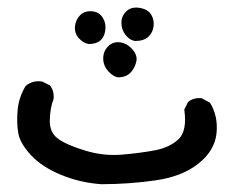

<svg xmlns="http://www.w3.org/2000/svg" viewBox="-20 -303 579 495"><path d="M241.2 171.9Q186.5 168 137.7 147.9Q88.9 127.9 60.5 97.7Q32.2 67.4 27.3 41Q22.5 14.6 25.4 -18.6Q28.3 -51.8 45.9 -81.1Q63.5 -96.7 88.9 -92.8L108.4 -83Q120.1 -69.3 118.2 -47.9Q109.4 -26.4 108.4 6.3Q107.4 39.1 130.4 55.2Q153.3 71.3 200.2 85.4Q247.1 99.6 293.9 95.7Q340.8 91.8 379.4 84.5Q418 77.1 440.4 55.7Q462.9 34.2 455.1 -20.5L464.8 -40Q478.5 -51.8 500 -49.8L521.5 -38.1Q543 -2.9 538.1 41.5Q533.2 85.9 491.2 119.1Q449.2 152.3 380.4 162.1Q311.5 171.9 241.2 171.9ZM286.1 -103.5Q272.5 -104.5 259.3 -119.1Q246.1 -133.8 246.1 -152.3Q246.1 -170.9 258.8 -183.6Q271.5 -196.3 289.6 -193.8Q307.6 -191.4 321.3 -175.8Q335 -160.2 331.5 -144.5Q328.1 -128.9 317.4 -116.7Q306.6 -104.5 286.1 -103.5ZM209 -189.5Q195.3 -191.4 183.6 -204.1Q171.9 -216.8 173.3 -234.4Q174.8 -252 186.5 -263.7Q198.2 -275.4 216.8 -273.9Q235.4 -272.5 244.6 -257.8Q253.9 -243.2 251.5 -225.1Q249 -207 238.3 -198.2Q227.5 -189.5 209 -189.5ZM328.1 -197.3Q314.5 -199.2 303.7 -212.9Q293 -226.6 293 -244.1Q293 -261.7 305.7 -273.9Q318.4 -286.1 339.8 -282.7Q361.3 -279.3 369.6 -265.6Q377.9 -252 376 -235.4Q374 -218.8 362.3 -208Q350.6 -197.3 328.1 -197.3Z"/></svg>

Font: JasonHandwriting2
Style: Regular
Weight: 400
Version: Version 1.05.10